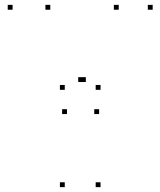

<svg xmlns="http://www.w3.org/2000/svg" viewBox="-20 -760 660 790"><path d="M393.7 -390.4V-410.4H373.7V-390.4ZM246.5 -390.4V-410.4H226.5V-390.4ZM246.5 10V-10H226.5V10ZM393.7 10V-10H373.7V10ZM255.6 -290.7V-310.7H235.6V-290.7ZM387.8 -290.7V-310.7H367.8V-290.7ZM608.2 -720V-740H588.2V-720ZM468.5 -720V-740H448.5V-720ZM333.2 -422.5V-442.5H313.2V-422.5ZM321.8 -422.5V-442.5H301.8V-422.5ZM186.9 -720V-740H166.9V-720ZM31.8 -720V-740H11.8V-720Z"/></svg>

Font: Monaspace Argon Dots Var
Style: Regular
Weight: 400
Designer: Riley Cran and the Lettermatic Team
Version: Version 1.100 (Monaspace Argon Dots)